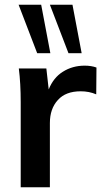

<svg xmlns="http://www.w3.org/2000/svg" viewBox="-20 -796 432 816"><path d="M340 -517Q368 -517 390 -509L389 -395Q359 -408 323 -408Q259 -408 226 -371Q192 -334 192 -273V0H68V-362Q68 -402 66 -437.5Q64 -473 60 -505H177L187 -416Q207 -466 247 -491Q288 -517 340 -517ZM138 -570 59 -776H155L194 -570ZM271 -570 192 -776H288L327 -570Z"/></svg>

Font: PRinguin Sans
Style: Bold
Weight: 700
Designer: Vernon Adams
Foundry: Vernon Adams
Version: ""